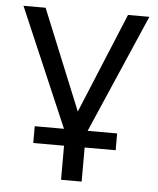

<svg xmlns="http://www.w3.org/2000/svg" viewBox="-50 -529 617 752"><g transform="rotate(5 259.0 -153.0)"><path d="M218 180V46H97V-20H212L12 -486H99L260 -92L423 -486H507L305 -20H421V46H299V180Z"/></g></svg>

Font: Nunito Sans
Style: Regular
Weight: 400
Designer: Vernon Adams
Foundry: Vernon Adams
Version: Version 3.101; ttfautohint (v1.8.4.7-5d5b);gftools[0.9.27]